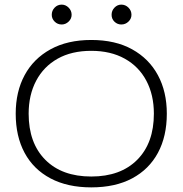

<svg xmlns="http://www.w3.org/2000/svg" viewBox="-20 -800 790 831"><path d="M375 11Q272 11 198.5 -28Q125 -67 86.5 -138.5Q48 -210 48 -308Q48 -403 86.5 -474.5Q125 -546 198.5 -586.5Q272 -627 375 -627Q479 -627 552 -586.5Q625 -546 663.5 -474.5Q702 -403 702 -308Q702 -210 663.5 -138.5Q625 -67 552 -28Q479 11 375 11ZM375 -36Q502 -36 574 -108.5Q646 -181 646 -308Q646 -389 613.5 -450.5Q581 -512 520 -546Q459 -580 375 -580Q290 -580 229.5 -546Q169 -512 136.5 -450.5Q104 -389 104 -308Q104 -181 176 -108.5Q248 -36 375 -36ZM247 -694Q229 -694 216.5 -706.5Q204 -719 204 -736Q204 -754 216.5 -767Q229 -780 247 -780Q264 -780 277 -767Q290 -754 290 -736Q290 -719 277 -706.5Q264 -694 247 -694ZM505 -694Q488 -694 475.5 -706Q463 -718 463 -736Q463 -754 475.5 -767Q488 -780 505 -780Q523 -780 536 -767Q549 -754 549 -736Q549 -719 536 -706.5Q523 -694 505 -694Z"/></svg>

Font: Inconsolata ExtraExpanded Light
Style: Regular
Weight: 300
Width: 8
Monospace: yes
Designer: Raph Levien, Cyreal, Brenton Simpson
Foundry: Raph Levien, Cyreal, Google
Version: Version 3.001; ttfautohint (v1.8.2.53-6de2)